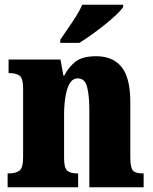

<svg xmlns="http://www.w3.org/2000/svg" viewBox="-20 -786 644 806"><path d="M12 0V-58H16Q46 -58 61.5 -69.5Q77 -81 77 -125V-415Q77 -456 63 -467.5Q49 -479 20 -479H16V-536H234L246 -469H250Q267 -503 296 -526.5Q325 -550 384 -550Q454 -550 490.5 -504.5Q527 -459 527 -358V-128Q527 -82 538 -70Q549 -58 579 -58H583V0H355V-323Q355 -386 345.5 -421.5Q336 -457 307 -457Q285 -457 272.5 -435.5Q260 -414 254.5 -379Q249 -344 249 -305V-122Q249 -81 262.5 -69.5Q276 -58 305 -58H308V0ZM233 -619Q246 -639 264 -664.5Q282 -690 299 -717Q316 -744 325 -766H497V-756Q488 -743 467.5 -723.5Q447 -704 419.5 -682Q392 -660 364 -640Q336 -620 313 -606H233Z"/></svg>

Font: Noto Serif Hebrew Condensed Black
Style: Regular
Weight: 900
Width: 3
Designer: Monotype Design Team
Foundry: Monotype Imaging Inc.
Version: Version 2.004; ttfautohint (v1.8.4.7-5d5b)